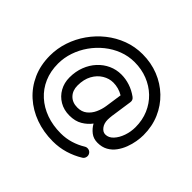

<svg xmlns="http://www.w3.org/2000/svg" viewBox="-226 -1009 1563 1563"><g transform="rotate(45 555.5 -227.0)"><path d="M846.2 143.6Q856 159.7 851.6 178.5Q847.2 197.3 831.1 207Q773.4 242.7 706.5 262.7Q639.6 282.7 566.9 282.7Q460.4 282.7 367.9 249.3Q275.4 215.8 205.6 153.1Q135.7 90.3 96.4 2.2Q57.1 -85.9 57.1 -195.3Q57.1 -277.8 83.5 -356.9Q109.9 -436 158.2 -504.6Q206.5 -573.2 272.2 -625.5Q337.9 -677.7 416.7 -707.3Q495.6 -736.8 583 -736.8Q681.2 -736.8 766.6 -702.9Q852.1 -668.9 916.7 -606.9Q981.4 -544.9 1017.8 -460.7Q1054.2 -376.5 1054.2 -275.4Q1054.2 -242.2 1047.4 -201.2Q1040.5 -160.2 1024.9 -118.9Q1009.3 -77.6 983.9 -43Q958.5 -8.3 921.1 12.7Q883.8 33.7 833 33.7Q786.6 33.7 753.4 8.1Q720.2 -17.6 699.7 -54.7Q670.4 -15.1 625 11.7Q579.6 38.6 514.2 38.6Q450.2 38.6 400.6 9.3Q351.1 -20 323.2 -70.1Q295.4 -120.1 295.4 -181.6Q295.4 -251 317.9 -308.8Q340.3 -366.7 379.4 -408.9Q418.5 -451.2 469.5 -474.4Q520.5 -497.6 578.1 -497.6Q627.4 -497.6 676.3 -481.7Q725.1 -465.8 769.5 -433.6Q793 -417 788.6 -389.2L763.2 -214.8Q762.7 -211.9 762.2 -209Q760.7 -196.8 759.5 -183.1Q758.3 -169.4 758.3 -159.2Q758.3 -115.7 780 -87.4Q801.8 -59.1 830.1 -59.1Q868.2 -59.1 897.9 -91.1Q927.7 -123 945.1 -172.6Q962.4 -222.2 962.4 -275.4Q962.4 -356 933.6 -423.6Q904.8 -491.2 853 -540.8Q801.3 -590.3 732.2 -617.7Q663.1 -645 583 -645Q512.7 -645 448.2 -620.4Q383.8 -595.7 329.3 -552Q274.9 -508.3 234.6 -451.2Q194.3 -394 172.1 -328.6Q149.9 -263.2 149.9 -195.3Q149.9 -107.4 180.7 -36.4Q211.4 34.7 267.6 85.4Q323.7 136.2 399.9 163.6Q476.1 190.9 566.9 190.9Q626.5 190.9 680.9 174.3Q735.4 157.7 782.7 128.4Q798.8 118.7 817.6 123Q836.4 127.4 846.2 143.6ZM692.9 -372.6Q665 -389.2 636 -397Q606.9 -404.8 578.1 -404.8Q530.3 -404.8 486.6 -378.4Q442.9 -352.1 415.5 -302.2Q388.2 -252.4 388.2 -181.6Q388.2 -124 422.4 -88.6Q456.5 -53.2 514.2 -53.2Q563 -53.2 595.7 -79.1Q628.4 -105 647 -145.3Q665.5 -185.5 671.9 -228.5Z"/></g></svg>

Font: Mikhak Medium
Style: Regular
Weight: 500
Designer: Amin Abedi
Version: Version 3.3